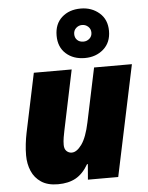

<svg xmlns="http://www.w3.org/2000/svg" viewBox="-58 -898 738 955"><g transform="rotate(-5 311.0 -420.5)"><path d="M192.9 9.8Q141.6 9.8 109.4 -11.7Q77.1 -33.2 62 -68.8Q46.9 -104.5 46.9 -147Q46.9 -174.8 50.3 -203.9Q53.7 -232.9 59.1 -258.8L121.1 -553.2H310.1L247.1 -252Q244.1 -239.3 241 -219.7Q237.8 -200.2 237.8 -183.1Q237.8 -162.1 248.8 -151.6Q259.8 -141.1 274.9 -141.1Q299.8 -141.1 324.7 -175.5Q349.6 -210 365.2 -284.2L421.9 -553.2H610.8L494.1 0H342.8L349.1 -77.1H345.2Q318.4 -30.8 282 -10.5Q245.6 9.8 192.9 9.8ZM380.9 -604Q323.2 -604 286.6 -637Q250 -669.9 250 -727.1Q250 -785.2 286.6 -818.1Q323.2 -851.1 380.9 -851.1Q435.5 -851.1 473.6 -818.1Q511.7 -785.2 511.7 -728Q511.7 -670.4 474.1 -637.2Q436.5 -604 380.9 -604ZM380.9 -686Q397.9 -686 410.9 -697.5Q423.8 -709 423.8 -727.1Q423.8 -745.6 410.9 -757.3Q397.9 -769 380.9 -769Q363.8 -769 350.8 -757.3Q337.9 -745.6 337.9 -727.1Q337.9 -709 349.4 -697.5Q360.8 -686 380.9 -686Z"/></g></svg>

Font: Open Sans ExtraBold
Style: Italic
Weight: 800
Italic angle: -12°
Designer: Monotype Design Team
Foundry: Monotype Imaging Inc.
Version: Version 3.000; ttfautohint (v1.8.4)